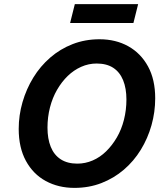

<svg xmlns="http://www.w3.org/2000/svg" viewBox="-20 -900 805 934"><path d="M342 14Q264 14 202.5 -19.5Q141 -53 106 -117.5Q71 -182 71 -273Q71 -339 89.5 -403Q108 -467 142 -522.5Q176 -578 224.5 -620Q273 -662 333.5 -685.5Q394 -709 464 -709Q543 -709 604 -675Q665 -641 700 -577Q735 -513 735 -422Q735 -355 717 -291Q699 -227 665 -171.5Q631 -116 582.5 -74.5Q534 -33 473.5 -9.5Q413 14 342 14ZM356 -104Q395 -104 431 -119.5Q467 -135 496.5 -164Q526 -193 548.5 -231.5Q571 -270 583 -317.5Q595 -365 595 -416Q595 -470 579 -509.5Q563 -549 531 -570Q499 -591 450 -591Q411 -591 375 -575Q339 -559 309.5 -530.5Q280 -502 257.5 -463Q235 -424 223 -377Q211 -330 211 -279Q211 -225 227 -185.5Q243 -146 275.5 -125Q308 -104 356 -104ZM321 -788 344 -880H652L629 -788Z"/></svg>

Font: Ubuntu Sans
Style: Bold Italic
Weight: 700
Italic angle: -13.5°
Designer: Dalton Maag Ltd
Foundry: Dalton Maag Ltd
Version: Version 1.006